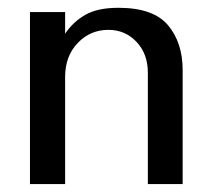

<svg xmlns="http://www.w3.org/2000/svg" viewBox="-20 -465 544 485"><path d="M55.7 0V-434.6H144.5V-379.9Q165 -410.2 195.8 -427.7Q226.6 -445.3 279.3 -445.3Q367.2 -445.3 404.3 -401.4Q441.4 -357.4 441.4 -288.1V0H353.5V-281.2Q353.5 -329.1 324.7 -359.4Q295.9 -389.6 253.9 -389.6Q208 -389.6 176.3 -356.4Q144.5 -323.2 144.5 -270.5V0Z"/></svg>

Font: Padauk Book
Style: Regular
Weight: 400
Designer: Debbi Hosken, Becca Hirsbrunner Spalinger
Foundry: SIL International
Version: Version 5.000